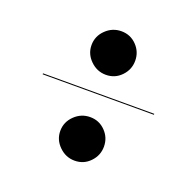

<svg xmlns="http://www.w3.org/2000/svg" viewBox="-100 -750 760 746"><g transform="rotate(20 280.0 -377.5)"><path d="M281 -465Q244 -465 216.8 -491.8Q189.5 -518.5 189.5 -555Q189.5 -592 216.8 -618.5Q244 -645 281 -645Q318.5 -645 344.2 -618.5Q370 -592 370 -555Q370 -518.5 344.2 -491.8Q318.5 -465 281 -465ZM50 -383V-387H510V-383ZM281 -110Q244 -110 216.8 -136.8Q189.5 -163.5 189.5 -200Q189.5 -237 216.8 -263.5Q244 -290 281 -290Q318.5 -290 344.2 -263.5Q370 -237 370 -200Q370 -163.5 344.2 -136.8Q318.5 -110 281 -110Z"/></g></svg>

Font: Bodoni Moda 48pt Black
Style: Regular
Weight: 900
Designer: Owen Earl
Foundry: indestructible type
Version: Version 2.004